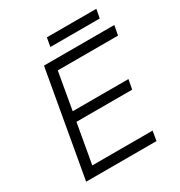

<svg xmlns="http://www.w3.org/2000/svg" viewBox="-180 -899 963 1026"><g transform="rotate(-30 301.5 -386.5)"><path d="M258 -773H563L553 -719H248ZM603 -650 592 -591H220L180 -362H524L513 -303H169L126 -59H498L488 0H54L169 -650Z"/></g></svg>

Font: Overused Grotesk Book
Style: Italic
Weight: 350
Italic angle: -10°
Version: Version 0.003